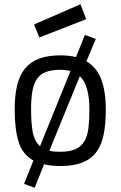

<svg xmlns="http://www.w3.org/2000/svg" viewBox="-20 -770 568 902"><path d="M264 -510Q302 -510 337 -502L379 -606L430 -587L386 -482Q434 -454 455.5 -397.5Q477 -341 477 -255Q477 -190 467.5 -140.5Q458 -91 434 -57.5Q410 -24 368.5 -7Q327 10 264 10Q222 10 187 2L143 112L93 94L137 -16Q86 -44 67.5 -103.5Q49 -163 49 -257Q49 -321 60.5 -369Q72 -417 97.5 -448Q123 -479 164 -494.5Q205 -510 264 -510ZM264 -57Q308 -57 335 -69.5Q362 -82 376.5 -106.5Q391 -131 395.5 -168Q400 -205 400 -255Q400 -371 355 -412L212 -62Q223 -59 236 -58Q249 -57 264 -57ZM264 -442Q224 -442 197.5 -432.5Q171 -423 155 -401Q139 -379 132.5 -343.5Q126 -308 126 -257Q126 -191 134 -148.5Q142 -106 168 -83L311 -436Q290 -442 264 -442ZM358 -750 385 -680 165 -594 140 -655Z"/></svg>

Font: Panefresco 400wt
Style: Regular
Weight: 400
Foundry: Campivisivi & Chank Co
Version: Version 1.002